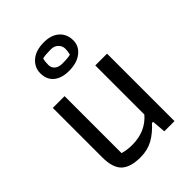

<svg xmlns="http://www.w3.org/2000/svg" viewBox="-213 -834 946 946"><g transform="rotate(-45 260.0 -361.0)"><path d="M145 -634Q145 -675 177 -702.5Q209 -730 266 -730Q316 -730 345.5 -704Q375 -678 375 -633Q375 -594 342 -568Q309 -542 254 -542Q203 -542 174 -566Q145 -590 145 -634ZM313 -596Q318 -614 318 -632Q318 -652 303.5 -666.5Q289 -681 265 -681Q226 -681 207 -676Q202 -659 202 -635Q202 -615 216.5 -603Q231 -591 255 -591Q297 -591 313 -596ZM68 -126V-470H150V-73Q181 -64 216 -64Q309 -64 364 -128V-470H446V0H375L369 -72H361Q327 -34 289 -13Q251 8 202 8Q132 8 100 -22.5Q68 -53 68 -126Z"/></g></svg>

Font: Athiti Medium
Style: Regular
Weight: 500
Designer: CadsonDemak Team
Foundry: CadsonDemak
Version: Version 1.033